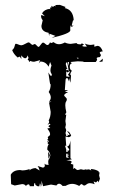

<svg xmlns="http://www.w3.org/2000/svg" viewBox="-20 -768 484 801"><path d="M26.4 0.5 24.9 -39.1Q35.6 -58.6 64.5 -58.6L72.3 -57.1Q88.4 -57.1 104 -63L102.1 -56.6Q110.8 -65.4 127.9 -66.9L145.5 -56.6Q141.6 -70.3 136.7 -75.7L158.2 -68.8Q167 -68.8 167 -78.1L165.5 -86.4Q167 -80.1 183.1 -80.1Q181.2 -83.5 181.2 -94.7Q181.2 -102.1 185.5 -105.5L189.9 -118.7Q189.9 -131.3 177.2 -144Q177.2 -158.7 183.1 -165.5L177.7 -171.4L183.1 -177.7Q182.6 -182.1 177.2 -184.6L181.2 -189.9L179.2 -194.8Q179.2 -197.3 184.1 -200.2Q189 -203.1 189 -208.5Q189 -217.3 177.7 -231Q178.7 -233.4 189.5 -233.9Q189 -236.3 185.8 -237.3Q182.6 -238.3 182.6 -241.2Q182.6 -243.7 190.4 -248.5L187.5 -252L178.2 -247.6Q185.1 -254.4 185.1 -260.3L183.1 -265.6Q191.4 -281.2 191.4 -301.3L184.6 -340.3L194.8 -344.2L184.1 -343.8Q191.9 -351.6 191.9 -361.8Q191.9 -371.6 183.1 -384.3Q191.4 -397 191.4 -416Q188.5 -416 187.5 -426.3Q186.5 -436.5 181.6 -465.8Q189 -452.1 194.3 -450.2L196.3 -458.5Q190.4 -464.8 190.4 -475.1Q190.4 -483.4 194.8 -494.6L189 -509.3L182.6 -489.7Q170.9 -511.2 148.4 -511.2L141.6 -503.4L147.5 -517.1L122.1 -510.3Q113.3 -510.3 106.9 -513.7L101.1 -509.3Q101.1 -518.1 95.2 -518.1L99.1 -526.4L95.2 -537.1Q91.8 -524.9 85 -524.9Q78.1 -524.9 68.8 -537.1V-521Q64.5 -531.7 60.1 -531.7L54.2 -527.8Q36.6 -542 30.8 -559.1Q39.1 -565.9 41 -575.7Q43 -585.4 45.9 -585.4Q49.8 -585.4 56.6 -582.3Q63.5 -579.1 69.3 -579.1Q74.7 -579.1 85.4 -585.2Q96.2 -591.3 99.6 -591.3Q102.5 -591.3 107.9 -585.9Q113.3 -580.6 115.7 -580.6L125 -584.5Q127.4 -584.5 132.8 -578.4Q138.2 -572.3 140.6 -572.3Q143.6 -572.3 149.7 -581.3Q155.8 -590.3 159.7 -590.3Q163.6 -590.3 168.7 -585.2Q173.8 -580.1 177.7 -580.1Q184.1 -580.1 189 -592.3Q189.9 -588.4 193.8 -588.4L203.6 -592.3Q213.9 -583.5 226.1 -583.5Q237.3 -583.5 250.5 -590.8Q262.2 -585 275.4 -585L299.8 -588.4Q299.8 -583 316.9 -583L321.8 -587.4L331.1 -581.1Q323.7 -580.1 323.7 -577.1Q323.7 -573.7 331.5 -573.7H342.3L333.5 -586.4Q345.7 -580.6 358.9 -580.6L373.5 -582.5V-573.2L386.2 -576.7Q400.4 -576.7 408.7 -553.7Q396 -552.7 396 -547.4L401.4 -538.1L397 -529.8Q383.3 -529.3 383.3 -524.9L385.3 -518.1L379.4 -509.3H329.6Q329.6 -512.2 303.2 -512.2L273.9 -509.3L279.8 -503.9Q271 -502 271 -489.7Q271 -477.1 279.8 -473.1Q272.9 -461.9 272.9 -458L276.4 -452.6L273.9 -422.9L268.1 -442.9V-427.7Q263.7 -442.4 259.8 -442.4Q253.4 -442.4 253.4 -432.1L250.5 -392.1H264.6L250.5 -384.8L264.2 -383.8Q247.6 -376 247.6 -370.1Q247.6 -367.7 253.2 -362.8Q258.8 -357.9 258.8 -353.5Q258.8 -348.6 255.6 -344Q252.4 -339.4 252.4 -329.1Q252.4 -317.4 256.8 -299.3L251 -289.6H256.3L252.9 -263.2L254.9 -248L252.4 -236.3L256.3 -225.1L253.4 -212.9L256.3 -201.2L260.7 -200.2L263.7 -202.1Q263.7 -204.1 256.3 -207.5L267.6 -204.1L270 -205.6Q270 -210 259.3 -220.7L268.1 -217.8L276.9 -203.6Q273.9 -195.8 265.6 -195.8L253.4 -198.7L256.3 -158.2L251 -161.1L256.3 -144V-134.3H265.1L259.3 -139.2L264.2 -138.7L269 -142.1Q269 -147.5 259.8 -156.7Q271 -157.7 273.9 -182.1V-107.9L279.8 -103.5L256.8 -98.6Q277.3 -98.6 278.8 -93.8Q278.8 -89.8 274.9 -84.5L285.6 -81.5V-63L291.5 -67.4Q298.8 -58.6 305.2 -58.6L317.4 -62L328.1 -59.6Q335 -59.6 341.3 -63L339.4 -58.1Q344.2 -61.5 348.6 -61.5Q354.5 -61.5 360.8 -56.6L358.9 -63Q377 -62 391.1 -53.7L392.6 -48.3H397Q394 -45.9 393.6 -35.6L397 -22.5L391.1 -6.8L388.2 -14.2L380.4 -6.8L371.6 -10.7L370.6 -9.8L375 0.5Q363.8 -3.9 355.5 -3.9Q347.2 -3.9 341.1 1.2Q335 6.3 330.1 6.3L320.8 0Q316.4 0 310.5 7.8Q294.9 -1 281.2 -1Q268.1 -1 253.9 7.3L241.2 7.8Q233.4 -1.5 226.6 -1.5Q220.2 -1.5 215.3 5.9L192.9 2L159.7 8.8L153.3 -14.2V10.3L149.4 -3.4L147 13.2L146 -3.9L143.6 9.3L136.2 8.8L127.9 3.4Q127.9 -3.9 124.5 -3.9Q121.6 -3.9 121.6 8.8H104Q104 2.9 99.6 1Q88.9 2.9 88.9 8.8Q83.5 0 72.3 0L41.5 5.9ZM304.7 -522.9 308.1 -525.4Q308.1 -527.3 299.8 -527.3ZM266.1 -492.7 267.6 -509.3H262.2ZM256.3 -449.2Q263.2 -447.8 267.1 -447.8L270.5 -448.7Q270.5 -450.7 263.2 -455.6Q271.5 -465.3 271.5 -471.7L260.7 -465.8L256.3 -470.7ZM177.7 -175.3V-181.2L180.7 -178.7ZM182.1 -105.5 180.7 -134.8Q188 -125 188 -118.7ZM260.7 -109.9 268.1 -111.3 259.3 -117.7 269 -120.1 259.3 -122.6 268.1 -125.5 256.3 -127 255.9 -111.8ZM256.3 -474.6 261.7 -476.1 266.6 -472.2 261.7 -502.9 256.3 -508.8 254.4 -500.5 259.3 -482.4 263.7 -479.5 256.3 -480.5ZM407.7 -511.2 393.1 -509.8 409.2 -523.4ZM182.6 -631.3Q152.8 -636.2 152.8 -660.2L158.2 -683.6Q151.4 -691.9 151.4 -699.7L152.3 -705.6L167 -700.2L155.3 -712.4Q165 -728.5 187 -731L189.5 -728L189 -737.8L193.4 -734.9L195.3 -744.1L201.2 -738.8Q203.1 -738.8 203.6 -742.2L209.5 -743.7L213.9 -740.7L210.4 -747.1L230 -747.6L253.9 -738.8L250 -734.4Q285.6 -727.1 287.6 -682.6L284.7 -683.6L279.3 -662.6L280.8 -660.2L287.1 -663.1Q281.7 -655.8 279.3 -655.8Q276.9 -655.8 275.9 -662.6Q272.9 -657.2 272.9 -649.9L273.4 -641.6Q273.4 -627.9 195.3 -609.9L211.4 -618.2L186.5 -627.4L185.1 -617.7Z"/></svg>

Font: Truetypewriter PolyglOTT
Style: Regular
Weight: 400
Designer: Sergey Beatoff a.k.a. Sam_T
Version: Version 3.76